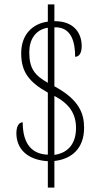

<svg xmlns="http://www.w3.org/2000/svg" viewBox="-20 -780 469 879"><path d="M199 -42V79H229V-43C310 -52 365 -102 365 -195C365 -261 342 -324 229 -385V-655C309 -658 324 -584 324 -520C343 -520 354 -538 354 -569C354 -632 315 -684 229 -683V-760H199V-681C130 -672 77 -623 77 -536C77 -449 115 -403 199 -356V-72C128 -74 84 -119 84 -220C61 -220 55 -191 55 -170C55 -102 101 -48 199 -42ZM199 -653V-401C141 -434 114 -464 114 -540C114 -599 142 -644 199 -653ZM229 -71V-341C297 -305 328 -260 328 -194C328 -126 295 -80 229 -71Z"/></svg>

Font: Noto Serif Georgian ExtraCondensed ExtraLight
Style: Regular
Weight: 200
Width: 2
Designer: Monotype Design Team, Akaki Razmadze
Foundry: Google LLC
Version: Version 2.003